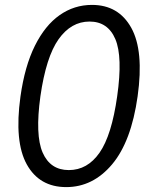

<svg xmlns="http://www.w3.org/2000/svg" viewBox="-20 -753 616 784"><path d="M250.5 11Q141 11 89.5 -81.5Q38 -174 63.5 -358.5Q81 -483 122.5 -566.2Q164 -649.5 223.5 -691.2Q283 -733 355.5 -733Q464 -733 516 -639.5Q568 -546 542 -360Q516 -175 437.8 -82Q359.5 11 250.5 11ZM261 -58.5Q337 -58.5 386.5 -129.5Q436 -200.5 458.5 -360Q481.5 -521.5 451 -593.2Q420.5 -665 345.5 -665Q270.5 -665 219.2 -592.8Q168 -520.5 145 -360Q123 -201 154.2 -129.8Q185.5 -58.5 261 -58.5Z"/></svg>

Font: Public Sans Thin Light
Style: Italic
Weight: 300
Italic angle: -8°
Version: Version 2.001